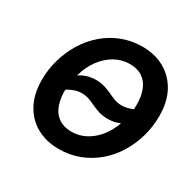

<svg xmlns="http://www.w3.org/2000/svg" viewBox="-157 -879 1079 1063"><g transform="rotate(30 382.5 -347.5)"><path d="M342 14Q264 14 202.5 -19.5Q141 -53 106 -117.5Q71 -182 71 -273Q71 -339 89.5 -403Q108 -467 142 -522.5Q176 -578 224.5 -620Q273 -662 333.5 -685.5Q394 -709 464 -709Q543 -709 604 -675Q665 -641 700 -577Q735 -513 735 -422Q735 -355 717 -291Q699 -227 665 -171.5Q631 -116 582.5 -74.5Q534 -33 473.5 -9.5Q413 14 342 14ZM356 -104Q403 -104 445 -126Q487 -148 519.5 -188Q552 -228 571 -282Q552 -273 533.5 -269.5Q515 -266 495 -266Q462 -266 436.5 -274Q411 -282 390.5 -292Q370 -302 348.5 -310Q327 -318 300 -318Q278 -318 256 -310.5Q234 -303 212 -290Q211 -285 211 -279.5Q211 -274 211 -269Q213 -218 229.5 -181Q246 -144 278 -124Q310 -104 356 -104ZM525 -369Q542 -369 559.5 -373.5Q577 -378 594 -385Q594 -393 594.5 -400.5Q595 -408 595 -415Q595 -469 579 -508.5Q563 -548 531 -569.5Q499 -591 450 -591Q400 -591 355.5 -566Q311 -541 277.5 -495.5Q244 -450 228 -390Q253 -406 278.5 -413.5Q304 -421 331 -421Q364 -421 389 -413Q414 -405 435 -395Q456 -385 477 -377Q498 -369 525 -369Z"/></g></svg>

Font: Ubuntu Sans
Style: Bold Italic
Weight: 700
Italic angle: -13.5°
Designer: Dalton Maag Ltd
Foundry: Dalton Maag Ltd
Version: Version 1.006